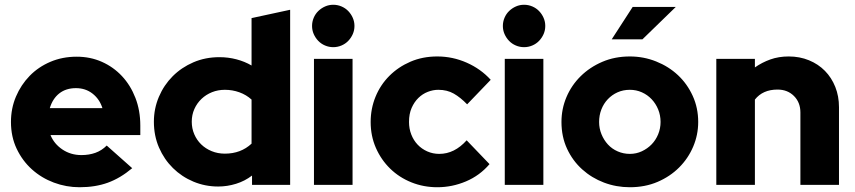

<svg xmlns="http://www.w3.org/2000/svg" viewBox="-20 -776 3588 806"><path d="M535 -70Q485 -28 432.5 -9Q380 10 314 10Q258 10 206 -9.5Q154 -29 114 -65Q74 -101 50 -151.5Q26 -202 26 -264Q26 -321 47 -370.5Q68 -420 104.5 -457.5Q141 -495 191.5 -516.5Q242 -538 302 -538Q359 -538 407.5 -516.5Q456 -495 492 -456.5Q528 -418 548.5 -365Q569 -312 569 -249V-209H192Q207 -172 242 -148.5Q277 -125 322 -125Q354 -125 380.5 -134.5Q407 -144 428 -165Q455 -141 481.5 -117.5Q508 -94 535 -70ZM299 -406Q257 -406 229 -384Q201 -362 189 -322H410Q398 -360 368.5 -383Q339 -406 299 -406Z M1038 0V-39Q1008 -16 971 -4.5Q934 7 896 7Q841 7 792 -13.5Q743 -34 706 -70.5Q669 -107 647.5 -156.5Q626 -206 626 -265Q626 -320 647 -369.5Q668 -419 705 -456Q742 -493 792 -514.5Q842 -536 901 -536Q938 -536 972.5 -527Q1007 -518 1036 -501V-700Q1077 -709 1117 -717.5Q1157 -726 1198 -735V0ZM785 -265Q785 -237 795.5 -212.5Q806 -188 824.5 -170Q843 -152 868.5 -141.5Q894 -131 924 -131Q991 -131 1036 -173V-358Q1014 -378 985 -388.5Q956 -399 924 -399Q895 -399 870 -389Q845 -379 826 -361Q807 -343 796 -318.5Q785 -294 785 -265Z M1379 -578Q1361 -578 1344.5 -585Q1328 -592 1316 -604.5Q1304 -617 1297 -633Q1290 -649 1290 -667Q1290 -685 1297 -701.5Q1304 -718 1316.5 -730Q1329 -742 1345 -749Q1361 -756 1379 -756Q1397 -756 1413.5 -749Q1430 -742 1442 -729.5Q1454 -717 1461 -701Q1468 -685 1468 -667Q1468 -649 1461 -633Q1454 -617 1442 -604.5Q1430 -592 1413.5 -585Q1397 -578 1379 -578ZM1460 -529V0H1298V-529Z M1824 -130Q1888 -130 1939 -187Q1963 -162 1987 -137Q2011 -112 2035 -87Q1994 -39 1936 -14.5Q1878 10 1816 10Q1758 10 1707 -10.5Q1656 -31 1618 -68Q1580 -105 1558 -155Q1536 -205 1536 -264Q1536 -320 1556.5 -370Q1577 -420 1614.5 -457.5Q1652 -495 1703 -517Q1754 -539 1816 -539Q1880 -539 1939 -513Q1998 -487 2040 -441Q2015 -415 1990.5 -389.5Q1966 -364 1941 -338Q1913 -367 1885 -383Q1857 -399 1820 -399Q1798 -399 1776 -390.5Q1754 -382 1736.5 -365Q1719 -348 1708 -323Q1697 -298 1697 -264Q1697 -236 1706.5 -211.5Q1716 -187 1733 -169Q1750 -151 1773.5 -140.5Q1797 -130 1824 -130Z M2180 -578Q2162 -578 2145.5 -585Q2129 -592 2117 -604.5Q2105 -617 2098 -633Q2091 -649 2091 -667Q2091 -685 2098 -701.5Q2105 -718 2117.5 -730Q2130 -742 2146 -749Q2162 -756 2180 -756Q2198 -756 2214.5 -749Q2231 -742 2243 -729.5Q2255 -717 2262 -701Q2269 -685 2269 -667Q2269 -649 2262 -633Q2255 -617 2243 -604.5Q2231 -592 2214.5 -585Q2198 -578 2180 -578ZM2261 -529V0H2099V-529Z M2337 0ZM2337 -264Q2337 -319 2358 -368.5Q2379 -418 2417.5 -456Q2456 -494 2508.5 -516.5Q2561 -539 2624 -539Q2682 -539 2734.5 -518Q2787 -497 2826 -460.5Q2865 -424 2888 -373.5Q2911 -323 2911 -264Q2911 -210 2890 -160.5Q2869 -111 2831 -73Q2793 -35 2740.5 -12.5Q2688 10 2624 10Q2567 10 2515.5 -9.5Q2464 -29 2424 -65Q2384 -101 2360.5 -151.5Q2337 -202 2337 -264ZM2624 -130Q2651 -130 2674.5 -141Q2698 -152 2715.5 -170Q2733 -188 2743 -212.5Q2753 -237 2753 -264Q2753 -292 2743 -316.5Q2733 -341 2715.5 -359.5Q2698 -378 2674.5 -388.5Q2651 -399 2624 -399Q2596 -399 2572.5 -388.5Q2549 -378 2531.5 -359.5Q2514 -341 2504.5 -316.5Q2495 -292 2495 -264Q2495 -237 2505 -212.5Q2515 -188 2532 -169.5Q2549 -151 2573 -140.5Q2597 -130 2624 -130ZM2636 -747H2817L2677 -611H2548Z M2987 0V-529H3149V-493Q3179 -514 3214 -526.5Q3249 -539 3291 -539Q3337 -539 3376 -523Q3415 -507 3443 -478.5Q3471 -450 3486.5 -411Q3502 -372 3502 -326V0H3340V-304Q3340 -346 3313 -373Q3286 -400 3244 -400Q3182 -400 3149 -358V0Z"/></svg>

Font: Rosa Sans Black
Style: Regular
Weight: 900
Designer: Pentagram / MCKL
Foundry: Pentagram / MCKL
Version: Version 1.005;September 16, 2019;FontCreator 11.5.0.2425 64-